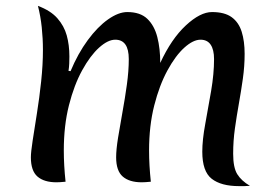

<svg xmlns="http://www.w3.org/2000/svg" viewBox="-20 -618 935 653"><path d="M220 -376Q245 -436 278.5 -481.5Q312 -527 347.5 -552Q383 -577 413 -577Q457 -577 481 -554Q505 -531 515 -492Q525 -453 525 -404Q563 -486 612 -531.5Q661 -577 701 -577Q744 -577 768 -559.5Q792 -542 802 -510Q812 -478 812 -435Q812 -393 806 -350.5Q800 -308 792.5 -266Q785 -224 779 -181.5Q773 -139 773 -95Q773 -48 787 -25.5Q801 -3 830 14Q820 15 811 15Q802 15 793 15Q732 15 700 -10Q668 -35 668 -102Q668 -142 678 -196Q688 -250 698 -308.5Q708 -367 708 -417Q708 -449 696.5 -466Q685 -483 662 -483Q637 -483 607 -456Q577 -429 549.5 -378.5Q522 -328 504.5 -259Q487 -190 487 -106Q487 -81 488.5 -54.5Q490 -28 493 0Q483 1 475.5 1.5Q468 2 462 2Q420 2 397.5 -17.5Q375 -37 375 -83Q375 -109 381.5 -149.5Q388 -190 396.5 -236.5Q405 -283 411.5 -330Q418 -377 418 -417Q418 -483 372 -483Q347 -483 317 -456Q287 -429 259.5 -379Q232 -329 214.5 -260Q197 -191 197 -106Q197 -81 198.5 -54.5Q200 -28 203 0Q193 1 185.5 1.5Q178 2 172 2Q130 2 107.5 -17.5Q85 -37 85 -83Q85 -100 91 -139.5Q97 -179 105.5 -232Q114 -285 120 -341.5Q126 -398 126 -448Q126 -487 122 -525Q118 -563 109 -598Q152 -582 175 -556Q198 -530 207 -497.5Q216 -465 216 -426Q216 -414 215.5 -402Q215 -390 213 -377Z"/></svg>

Font: Merienda
Style: Regular
Weight: 400
Designer: Eduardo Rodriguez Tunni
Foundry: Eduardo Rodriguez Tunni
Version: Version 2.001